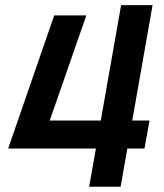

<svg xmlns="http://www.w3.org/2000/svg" viewBox="-20 -713 626 733"><path d="M11.2 -146 187 -654.3H309.6L169.9 -252.9H364.7L442.4 -693.4H562.5L484.9 -252.9H550.8L531.7 -146H466.3L440.4 0H320.3L346.2 -146Z"/></svg>

Font: Cascadia Mono NF SemiBold
Style: Italic
Weight: 600
Italic angle: -10°
Monospace: yes
Designer: Aaron Bell
Foundry: Saja Typeworks
Version: Version 2404.023; ttfautohint (v1.8.4)